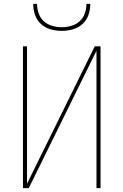

<svg xmlns="http://www.w3.org/2000/svg" viewBox="-20 -975 640 995"><path d="M99 0V-735H120V-23L471 -735H501V0H480V-712L129 0ZM300 -815Q271 -815 242.5 -823Q214 -831 192.5 -850.5Q171 -870 161.5 -898Q152 -926 152 -955H172Q172 -930 180.5 -905.5Q189 -881 207.5 -864.5Q226 -848 250.5 -841Q275 -834 300 -834Q325 -834 349.5 -841Q374 -848 392.5 -864.5Q411 -881 419.5 -905.5Q428 -930 428 -955H448Q448 -926 438.5 -898Q429 -870 407.5 -850.5Q386 -831 357.5 -823Q329 -815 300 -815Z"/></svg>

Font: Iosevka SS04 Thin Extended
Style: Regular
Weight: 100
Width: 7
Monospace: yes
Designer: Belleve Invis
Foundry: Belleve Invis
Version: Version 19.0.0; ttfautohint (v1.8.4)